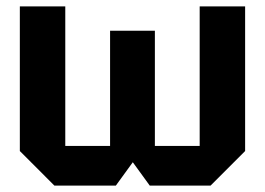

<svg xmlns="http://www.w3.org/2000/svg" viewBox="-20 -580 828 600"><path d="M464 -484V-124H604V-560H746V-108L638 0H448L395 -73L342 0H150L42 -108V-560H184V-124H324V-484Z"/></svg>

Font: Tektur SemiCondensed SemiBold
Style: Regular
Weight: 600
Width: 4
Designer: Adam Jagosz
Foundry: Adam Jagosz
Version: Version 1.005;gftools[0.9.30]